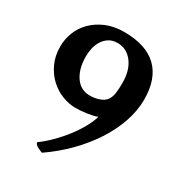

<svg xmlns="http://www.w3.org/2000/svg" viewBox="-168 -802 861 926"><g transform="rotate(30 262.5 -339.5)"><path d="M156 -20Q188 -43 220 -75Q252 -107 278.5 -141.5Q305 -176 324 -210.5Q343 -245 351 -274Q331 -266 296.5 -261Q262 -256 233 -256Q197 -256 159.5 -270.5Q122 -285 91.5 -313Q61 -341 41.5 -382.5Q22 -424 22 -477Q22 -517 37 -555.5Q52 -594 82 -624Q112 -654 155.5 -672.5Q199 -691 256 -691Q377 -691 439 -631.5Q501 -572 501 -456Q501 -395 479.5 -331.5Q458 -268 418.5 -207Q379 -146 324 -90Q269 -34 202 12Q191 9 175 0.5Q159 -8 156 -20ZM352 -376Q363 -392 366.5 -414.5Q370 -437 370 -474Q370 -544 337.5 -586.5Q305 -629 254 -629Q226 -629 206.5 -616.5Q187 -604 175 -584.5Q163 -565 158 -542Q153 -519 153 -497Q153 -428 182.5 -385Q212 -342 264 -342Q290 -342 315 -350.5Q340 -359 352 -376Z"/></g></svg>

Font: Lusitana
Style: Bold
Weight: 700
Designer: Ana Paula Megda
Foundry: Ana Paula Megda
Version: Version 1.000; ttfautohint (v1.1) -l 8 -r 50 -G 200 -x 14 -D